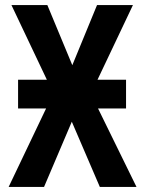

<svg xmlns="http://www.w3.org/2000/svg" viewBox="-20 -734 570 754"><path d="M14 0 161 -308H51V-421H164L25 -714H166L264 -478L361 -714H502L363 -421H475V-308H365L516 0H372L262 -256L153 0Z"/></svg>

Font: Noto Sans Mono Condensed
Style: Bold
Weight: 700
Width: 3
Designer: Monotype Design Team
Foundry: Monotype Imaging Inc.
Version: Version 2.014